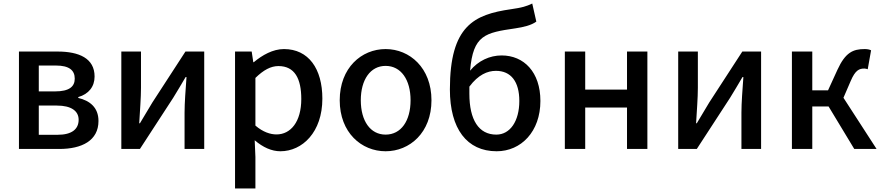

<svg xmlns="http://www.w3.org/2000/svg" viewBox="-20 -841 4981 1084"><path d="M87 0H315C442 0 536 -47 536 -158C536 -235 486 -273 422 -288V-293C481 -310 514 -352 514 -409C514 -512 426 -550 305 -550H87ZM199 -325V-471H296C371 -471 402 -444 402 -397C402 -352 371 -325 291 -325ZM199 -80V-245H301C383 -245 424 -214 424 -165C424 -112 386 -80 305 -80Z M665 0H770L958 -289C978 -321 1008 -372 1028 -406H1033C1028 -335 1022 -262 1022 -205V0H1133V-550H1027L840 -262C821 -229 789 -178 770 -145H766C770 -215 776 -288 776 -345V-550H665Z M1307 223H1422V45L1418 -49C1465 -9 1514 13 1563 13C1687 13 1800 -95 1800 -284C1800 -453 1722 -564 1583 -564C1521 -564 1461 -530 1413 -490H1410L1401 -550H1307ZM1541 -82C1507 -82 1465 -95 1422 -132V-401C1468 -446 1509 -468 1552 -468C1644 -468 1681 -397 1681 -282C1681 -153 1621 -82 1541 -82Z M2157 13C2293 13 2416 -92 2416 -275C2416 -458 2293 -564 2157 -564C2021 -564 1898 -458 1898 -275C1898 -92 2021 13 2157 13ZM2157 -81C2071 -81 2017 -158 2017 -275C2017 -391 2071 -469 2157 -469C2244 -469 2298 -391 2298 -275C2298 -158 2244 -81 2157 -81Z M2784 13C2922 13 3031 -98 3031 -271C3031 -434 2938 -528 2812 -528C2745 -528 2680 -498 2634 -442C2651 -644 2719 -656 2890 -681C2936 -688 2979 -698 3008 -719L2985 -821C2951 -805 2928 -798 2865 -789C2657 -759 2520 -696 2520 -336C2520 -114 2616 13 2784 13ZM2630 -312V-352C2680 -419 2732 -441 2780 -441C2865 -441 2912 -380 2912 -271C2912 -157 2860 -81 2782 -81C2683 -81 2630 -164 2630 -312Z M3169 0H3284V-234H3520V0H3635V-550H3520V-335H3284V-550H3169Z M3809 0H3914L4102 -289C4122 -321 4152 -372 4172 -406H4177C4172 -335 4166 -262 4166 -205V0H4277V-550H4171L3984 -262C3965 -229 3933 -178 3914 -145H3910C3914 -215 3920 -288 3920 -345V-550H3809Z M4451 0H4566V-240H4658L4803 0H4929L4742 -289L4783 -384C4809 -445 4831 -454 4860 -454C4868 -454 4872 -452 4879 -450L4898 -557C4888 -562 4875 -564 4862 -564C4796 -564 4753 -545 4708 -447L4655 -331H4566V-550H4451Z"/></svg>

Font: Noto Sans JP Medium
Style: Regular
Weight: 500
Designer: Ryoko NISHIZUKA  (kana, bopomofo & ideographs); Paul D. Hunt (Latin, Greek & Cyrillic); Sandoll Communications , Soo-you
Foundry: Adobe
Version: Version 2.002;hotconv 1.0.116;makeotfexe 2.5.65601